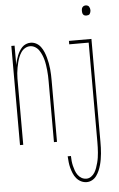

<svg xmlns="http://www.w3.org/2000/svg" viewBox="-61 -739 622 1003"><g transform="rotate(-5 250.0 -237.0)"><path d="M22 0V-520H39V-418Q41 -431 44.5 -443Q48 -455 52.5 -466.5Q57 -478 63.5 -489Q70 -500 78.5 -509Q87 -518 99 -523Q111 -528 123 -528Q139 -528 153 -520.5Q167 -513 176.5 -500Q186 -487 192 -472.5Q198 -458 202 -443.5Q206 -429 209 -413.5Q212 -398 213.5 -382.5Q215 -367 215.5 -351.5Q216 -336 216 -320V0H200V-320Q200 -334 199.5 -348Q199 -362 197.5 -376Q196 -390 194 -404Q192 -418 188.5 -431.5Q185 -445 179.5 -458Q174 -471 166 -483Q158 -495 145.5 -502.5Q133 -510 119 -510Q105 -510 92.5 -502.5Q80 -495 72 -483Q64 -471 59 -458Q54 -445 50.5 -431.5Q47 -418 44.5 -404Q42 -390 40.5 -376Q39 -362 39 -348Q39 -334 39 -320V0ZM427 -644Q422 -644 417.5 -645.5Q413 -647 410 -651Q407 -655 406 -660Q405 -665 405 -670Q405 -675 406 -680Q407 -685 410 -689Q413 -693 417.5 -695Q422 -697 427 -697Q432 -697 437 -695Q442 -693 444.5 -689Q447 -685 448.5 -680Q450 -675 450 -670Q450 -665 448.5 -660Q447 -655 444.5 -651Q442 -647 437 -645.5Q432 -644 427 -644ZM353 223Q337 223 323 216Q309 209 299 197Q289 185 283 170.5Q277 156 273 141Q269 126 267.5 111Q266 96 265 80H282Q282 93 283.5 106.5Q285 120 288 132.5Q291 145 295.5 157.5Q300 170 308 181Q316 192 327.5 198.5Q339 205 353 205Q366 205 377.5 197Q389 189 396 177.5Q403 166 407.5 153Q412 140 415.5 127Q419 114 421 100.5Q423 87 424 74Q425 61 425.5 47.5Q426 34 426 20V-502H324V-520H442V20Q442 35 441.5 50.5Q441 66 439.5 81Q438 96 435.5 111Q433 126 429 140.5Q425 155 419 169Q413 183 404 195.5Q395 208 381.5 215.5Q368 223 353 223Z"/></g></svg>

Font: Iosevka Thin
Style: Regular
Weight: 100
Monospace: yes
Designer: Belleve Invis
Foundry: Belleve Invis
Version: Version 32.5.0; ttfautohint (v1.8.4)